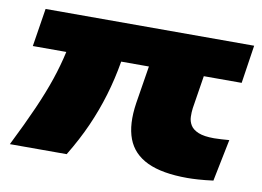

<svg xmlns="http://www.w3.org/2000/svg" viewBox="-61 -588 939 689"><g transform="rotate(10 408.5 -243.5)"><path d="M659 11Q567 11 513 -14.5Q459 -40 439.5 -91.5Q420 -143 432 -222L454 -359H353Q342 -294 324 -234Q306 -174 280.5 -116.5Q255 -59 218 2H11Q52 -80 79.5 -142.5Q107 -205 124.5 -257Q142 -309 153 -359H31L53 -498H813L792 -359H654L635 -239Q633 -224 633.5 -207.5Q634 -191 642.5 -177Q651 -163 671.5 -154.5Q692 -146 729 -146Q741 -146 755.5 -147Q770 -148 784 -149L753 4Q722 8 698.5 9.5Q675 11 659 11Z"/></g></svg>

Font: Nunito Sans 10pt Expanded Black
Style: Italic
Weight: 900
Width: 7
Italic angle: -9°
Designer: Vernon Adams
Foundry: Vernon Adams
Version: Version 3.101;gftools[0.9.27]